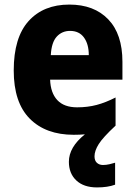

<svg xmlns="http://www.w3.org/2000/svg" viewBox="-20 -579 593 839"><path d="M393 104Q393 123 403.5 132.5Q414 142 430 142Q444 142 459 138.5Q474 135 483 132V228Q467 234 447 237Q427 240 404 240Q346 240 313.5 209.5Q281 179 281 128Q281 64 351 8Q328 10 302 10Q180 10 110 -60.5Q40 -131 40 -271Q40 -415 105 -487Q170 -559 283 -559Q391 -559 453 -494.5Q515 -430 515 -309V-231H199Q201 -173 230.5 -141.5Q260 -110 317 -110Q363 -110 402.5 -120.5Q442 -131 485 -153V-30Q430 21 411.5 50.5Q393 80 393 104ZM286 -444Q251 -444 228 -419Q205 -394 202 -338H368Q368 -386 347 -415Q326 -444 286 -444Z"/></svg>

Font: Noto Sans Sinhala SemiCondensed ExtraBold
Style: Regular
Weight: 800
Width: 4
Designer: Jelle Bosma - Monotype Design Team
Foundry: Monotype Imaging Inc.
Version: Version 2.006; ttfautohint (v1.8.4.7-5d5b)